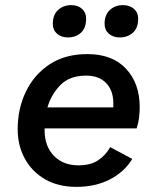

<svg xmlns="http://www.w3.org/2000/svg" viewBox="-20 -720 615 749"><path d="M278 9Q207 9 156 -20.5Q105 -50 77 -101Q49 -152 49 -216Q49 -296 81 -362.5Q113 -429 173.5 -469Q234 -509 321 -509Q418 -509 471.5 -452Q525 -395 525 -302Q525 -282 522.5 -261Q520 -240 513 -219H154Q154 -216 154 -212Q154 -150 190 -112.5Q226 -75 286 -75Q333 -75 362.5 -94.5Q392 -114 410 -146L496 -100Q465 -49 408.5 -20Q352 9 278 9ZM316 -425Q252 -425 216 -388.5Q180 -352 165 -301H422Q422 -309 422 -318Q422 -367 394 -396Q366 -425 316 -425ZM447 -574Q421 -574 404.5 -588.5Q388 -603 388 -627Q388 -662 408.5 -681Q429 -700 460 -700Q486 -700 502.5 -685.5Q519 -671 519 -647Q519 -611 498.5 -592.5Q478 -574 447 -574ZM245 -574Q219 -574 202.5 -588.5Q186 -603 186 -627Q186 -662 206.5 -681Q227 -700 258 -700Q284 -700 300 -685.5Q316 -671 316 -647Q316 -611 296 -592.5Q276 -574 245 -574Z"/></svg>

Font: Work Sans Medium
Style: Italic
Weight: 500
Italic angle: -13°
Designer: Wei Huang
Foundry: Wei Huang
Version: Version 2.012; ttfautohint (v1.8.3)